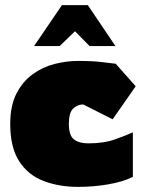

<svg xmlns="http://www.w3.org/2000/svg" viewBox="-20 -720 590 750"><path d="M285 10Q211 10 150.5 -13Q90 -36 55 -90Q20 -144 20 -236Q20 -307 44 -354Q68 -401 107 -429.5Q146 -458 192.5 -470Q239 -482 285 -482Q340 -482 378 -477.5Q416 -473 432 -471L510 -383L420 -254L305 -312Q283 -312 266 -296Q249 -280 249 -236Q249 -190 269.5 -175Q290 -160 325 -160Q387 -160 432 -176.5Q477 -193 499 -203V-29Q461 -10 403.5 0Q346 10 285 10ZM113 -540 222 -700H323L431 -540H330L273 -598L213 -540Z"/></svg>

Font: Rowdies
Style: Bold
Weight: 700
Designer: Jaikishan Patel
Version: Version 1.000; ttfautohint (v1.8.3)